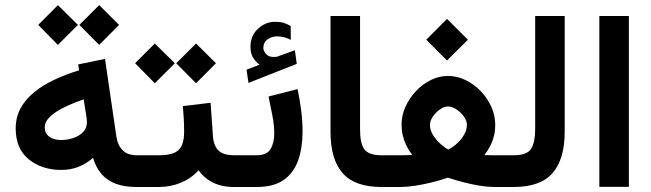

<svg xmlns="http://www.w3.org/2000/svg" viewBox="-20 -745 2595 765"><path d="M375.2 -724.5 296.2 -645.8 375.2 -566.1 454.4 -645.8ZM210.7 -724.5 132.3 -645.8 210.7 -566.1 290.5 -645.8ZM523.2 0H540V-126.4H525.2Q488 -126.4 468.3 -146.7Q448.5 -167.1 443.8 -200.4L398.4 -510.2L291.6 -488.4L295 -464.9Q242.3 -448.8 196.5 -427.3Q150.8 -405.9 116.2 -377.6Q81.5 -349.3 62 -313.6Q42.5 -277.8 42.5 -233.2Q42.5 -152.7 94.5 -110.3Q146.6 -67.9 224.6 -67.9Q260.6 -67.9 291.4 -79.8Q322.2 -91.7 350.8 -115.9Q362.4 -76.6 385.2 -50.8Q407.9 -25 442.4 -12.5Q476.9 0 523.2 0ZM326.3 -257.6Q326.3 -234.6 310.8 -218.7Q295.3 -202.7 271.7 -194.9Q248 -187 223.6 -187Q194.2 -187 176.2 -200.5Q158.2 -214.1 158.2 -237.8Q158.2 -254.6 170.3 -269.9Q182.4 -285.3 203.7 -299.2Q224.9 -313.1 253 -325.5Q281.2 -338 313.3 -349.2L322.9 -289.4Q324.4 -280.7 325.3 -272.7Q326.3 -264.6 326.3 -257.6Z M520.5 -126.4V0H577.6V-126.4ZM761.2 -571.7 682.2 -493 761.2 -413.3 840.4 -493ZM596.8 -571.7 518.4 -493 596.8 -413.3 676.6 -493ZM708.6 -322.3Q710.8 -297.8 712.2 -272.2Q713.6 -246.7 713.6 -219.7Q713.6 -168.3 691.5 -147.3Q669.4 -126.4 613.3 -126.4H566.4V0H613.3Q659.6 0 701.1 -17.2Q742.6 -34.4 771 -66.5Q785.6 -46.4 805.5 -31.5Q825.4 -16.7 851.8 -8.3Q878.1 0 911.6 0H922.9V-126.4H912.6Q884.9 -126.4 866.8 -134.5Q848.8 -142.6 839.5 -159.7Q830.1 -176.9 828.4 -203.1L819.1 -335.5Z M901.9 -126.4V0H938V-126.4ZM1013.7 -487.2 962.3 -467.4 970 -414.6 1162.5 -490.6 1154.8 -544.8 1085.9 -519.9Q1084.8 -519.4 1083.8 -519.1Q1082.9 -518.8 1081.9 -518.8Q1055.8 -515.1 1042.8 -527.3Q1029.8 -539.6 1029.3 -553.2Q1029.3 -576.2 1046.2 -588.1Q1063.2 -600.1 1083 -600.1Q1096.9 -600.1 1110.2 -597.1Q1123.5 -594.1 1138.7 -586.3L1138.2 -641.4Q1123.9 -649.7 1109.8 -654Q1095.7 -658.2 1076.2 -658.2Q1037.9 -658.2 1008 -630.5Q978 -602.7 978 -559.6Q978 -532.8 987.5 -516.7Q997.1 -500.5 1013.7 -487.2ZM1002.4 0Q1071.6 0 1111.6 -28.9Q1151.6 -57.8 1168.6 -107.8Q1185.5 -157.8 1185.5 -221.1Q1185.5 -260.3 1180.2 -303.1Q1174.9 -346 1165.7 -390L1050 -360.4Q1058 -322.9 1065.3 -284.4Q1072.7 -245.9 1072.7 -213.3Q1072.7 -175.4 1057.8 -150.9Q1043 -126.4 1002.6 -126.4H924.3V0Z M1296.9 -681.2V-220.7Q1296.9 -109.1 1345.6 -54.5Q1394.3 0 1499 0H1511.2V-126.4H1499Q1450.4 -126.4 1432.5 -149.3Q1414.6 -172.2 1414.6 -229V-681.2Z M1761.2 -669.8 1678.4 -586.7 1761.2 -503.9 1844.3 -586.7ZM1765.2 -320.8Q1781 -320.8 1798.4 -309.3Q1815.9 -297.8 1828.1 -281Q1840.3 -264.3 1840.3 -247.9Q1840.3 -227.8 1829.2 -208.4Q1818.2 -189.1 1801.1 -173.6Q1784.1 -158.1 1766.2 -149.1Q1750.5 -157.5 1733.4 -173.1Q1716.4 -188.7 1704.7 -208Q1693 -227.3 1693 -246.9Q1693 -263.6 1704.7 -280.6Q1716.4 -297.7 1733.2 -309.2Q1749.9 -320.8 1765.2 -320.8ZM1953.2 -247.9Q1953.2 -284.8 1937.6 -319.4Q1922 -354 1895.3 -381.9Q1868.7 -409.8 1834.9 -426.1Q1801.2 -442.4 1764.6 -442.4Q1729.3 -442.4 1696.2 -425.9Q1663.1 -409.5 1637 -381.6Q1610.8 -353.8 1595.4 -319.4Q1579.9 -285 1579.9 -248.8Q1579.9 -226.7 1584.5 -206.3Q1589.2 -185.9 1598.5 -166.5Q1607.9 -147.1 1622.2 -127.6Q1609.7 -127.2 1599.7 -126.8Q1589.7 -126.4 1581.2 -126.4Q1572.6 -126.4 1563.3 -126.4H1491.7V0H1574.7Q1600.9 0 1633 -4.8Q1665 -9.6 1699 -17.9Q1733 -26.2 1764.5 -37.2Q1795.6 -26.7 1828.6 -18.3Q1861.5 -9.9 1892.5 -4.9Q1923.5 0 1948.2 0H2008.8V-126.4H1961.7Q1954.9 -126.4 1946.8 -126.4Q1938.8 -126.4 1929.7 -126.6Q1920.7 -126.8 1910.1 -127.1Q1924.8 -146.6 1934.3 -165.7Q1943.8 -184.9 1948.5 -205.2Q1953.2 -225.5 1953.2 -247.9Z M1989.3 -126.4V0H2026.9Q2133.9 0 2181.9 -55.7Q2230 -111.3 2230 -220.2V-681.2H2112.3V-228.5Q2112.3 -179.3 2096.5 -152.8Q2080.7 -126.4 2027.3 -126.4Z M2485.6 -681.2H2368V-0.5H2485.6Z"/></svg>

Font: Vazirmatn
Style: Regular
Weight: 400
Designer: Saber Rastikerdar
Foundry: Saber Rastikerdar
Version: Version 33.003;September 2, 2022;FontCreator 14.0.0.2862 64-